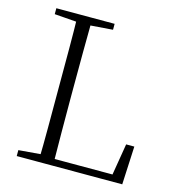

<svg xmlns="http://www.w3.org/2000/svg" viewBox="-108 -815 833 907"><g transform="rotate(15 309.0 -361.5)"><path d="M56 0V-29L188 -40H198V0ZM162 0Q164 -83 164 -165.5Q164 -248 164 -330V-390Q164 -474 164 -557.5Q164 -641 162 -723H233Q232 -641 231.5 -555Q231 -469 231 -369V-313Q231 -244 231.5 -163.5Q232 -83 233 0ZM198 0V-33H542L512 -12L541 -187H581L572 0ZM56 -694V-723H341V-694L207 -684H188Z"/></g></svg>

Font: Early Summer Mincho VF
Style: Regular
Weight: 250
Designer: GuiWonder
Version: Version 1.002